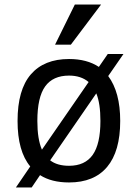

<svg xmlns="http://www.w3.org/2000/svg" viewBox="-20 -786 605 843"><path d="M291 -589.8H221.7L308.6 -766.1H423.8ZM49.8 37.1 112.8 -55.2Q57.1 -122.1 57.1 -254.9Q57.1 -392.1 115.5 -459.5Q173.8 -526.9 283.2 -526.9Q361.8 -526.9 414.1 -492.2L453.1 -548.8H522L455.1 -452.1Q507.8 -381.3 507.8 -254.9Q507.8 -121.6 450.4 -53.2Q393.1 15.1 283.2 15.1Q206.1 15.1 155.8 -17.1L119.1 37.1ZM144 -254.9Q144 -174.8 164.1 -128.9L369.1 -425.8Q335.9 -454.1 283.2 -454.1Q212.4 -454.1 178.2 -406.5Q144 -358.9 144 -254.9ZM420.9 -254.9Q420.9 -332 402.8 -376L200.2 -82Q231 -58.1 283.2 -58.1Q353 -58.1 387 -106Q420.9 -153.8 420.9 -254.9Z"/></svg>

Font: Lorenzo Sans
Style: Regular
Weight: 400
Foundry: Intel Corporation
Version: Version 1.00; ttfautohint (v1.5)